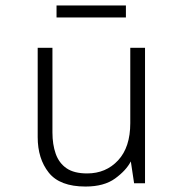

<svg xmlns="http://www.w3.org/2000/svg" viewBox="-20 -671 672 703"><path d="M293 12Q199 12 158.5 -39Q118 -90 118 -169V-496H172V-186Q172 -142 184 -108Q196 -74 223.5 -55Q251 -36 299 -36Q368 -36 412.5 -84Q457 -132 457 -220V-496H511V0H471L459 -80Q442 -47 401.5 -17.5Q361 12 293 12ZM187 -607V-651H441V-607Z"/></svg>

Font: Atkinson Hyperlegible Mono ExtraLight
Style: Regular
Weight: 200
Monospace: yes
Designer: Elliott Scott, Megan Eiswerth, Linus Boman, Theodore Petrosky, Letters from Sweden
Foundry: Applied Design Works, Letters from Sweden
Version: Version 2.001